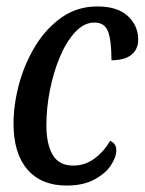

<svg xmlns="http://www.w3.org/2000/svg" viewBox="-20 -566 449 596"><path d="M187 10Q108 10 65 -40Q22 -90 22 -182Q22 -241 39 -304.5Q56 -368 89.5 -423Q123 -478 171.5 -512Q220 -546 282 -546Q345 -546 377 -516Q409 -486 409 -443Q409 -413 388 -396Q367 -379 326 -379Q326 -440 315.5 -468Q305 -496 273 -496Q241 -496 213.5 -466.5Q186 -437 166 -389.5Q146 -342 135 -286.5Q124 -231 124 -177Q124 -119 143.5 -85.5Q163 -52 207 -52Q244 -52 273.5 -74Q303 -96 322 -129Q341 -120 341 -100Q341 -78 324 -52.5Q307 -27 272.5 -8.5Q238 10 187 10Z"/></svg>

Font: Noto Serif ExtraCondensed Medium
Style: Italic
Weight: 500
Width: 2
Italic angle: -12°
Designer: Monotype Design Team
Foundry: Monotype Imaging Inc.
Version: Version 2.013; ttfautohint (v1.8.4.7-5d5b)